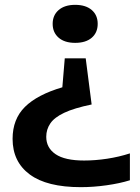

<svg xmlns="http://www.w3.org/2000/svg" viewBox="-20 -573 579 793"><path d="M290.5 -553Q334 -553 358.8 -531.8Q383.5 -510.5 383.5 -474.5Q383.5 -438.5 359 -417.2Q334.5 -396 290.5 -396Q246.5 -396 222 -417.5Q197.5 -439 197.5 -474.5Q197.5 -510 222.2 -531.5Q247 -553 290.5 -553ZM334 -332 358.5 -141.5Q286 -126.5 245.2 -107.2Q204.5 -88 187.8 -63.2Q171 -38.5 171 -8Q171 37.5 209.5 63.8Q248 90 327.5 90Q373.5 90 422.8 82.5Q472 75 516.5 60.5V171.5Q475 184.5 420.5 192.2Q366 200 314 200Q173.5 200 102.8 147.5Q32 95 32 0.5Q32 -81 83 -131.5Q134 -182 237.5 -212.5L247.5 -332Z"/></svg>

Font: Encode Sans Expanded Expanded SemiBold
Style: Regular
Weight: 600
Width: 7
Designer: Multiple Designers
Foundry: Impallari Type
Version: Version 3.000; ttfautohint (v1.8.3) -l 8 -r 50 -G 200 -x 14 